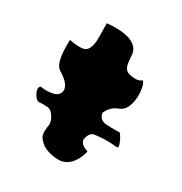

<svg xmlns="http://www.w3.org/2000/svg" viewBox="-170 -841 925 978"><g transform="rotate(30 292.5 -352.0)"><path d="M511 -265Q514 -265 520.5 -255.5Q527 -246 533.5 -232.5Q540 -219 543 -207.5Q546 -196 543 -193Q542 -192 503.5 -195Q465 -198 409 -191Q393 -189 385 -178Q377 -167 374 -156Q371 -145 371 -142Q373 -126 384.5 -116.5Q396 -107 407.5 -103Q419 -99 419 -99Q419 -99 415.5 -85Q412 -71 402.5 -52Q393 -33 376.5 -15.5Q360 2 333 9Q319 13 295 11Q271 9 247 1Q223 -7 207 -21Q198 -29 190 -38.5Q182 -48 179 -65.5Q176 -83 182 -116Q184 -129 177 -146.5Q170 -164 157.5 -178Q145 -192 130 -193Q108 -195 94 -194Q80 -193 78 -193Q69 -193 57.5 -207Q46 -221 41 -238Q36 -255 46 -265Q47 -266 67.5 -263.5Q88 -261 120 -267Q134 -269 145.5 -279Q157 -289 159 -305Q161 -321 146.5 -341.5Q132 -362 94 -385Q75 -397 67 -426.5Q59 -456 58 -490Q57 -524 58 -547Q62 -545 84.5 -542Q107 -539 123 -540Q155 -540 167 -564Q179 -588 179 -625L178 -714Q187 -715 208 -716Q229 -717 255 -715.5Q281 -714 306 -706.5Q331 -699 348.5 -683Q366 -667 369 -640Q369 -637 369.5 -632.5Q370 -628 370 -622Q370 -621 370.5 -621Q371 -621 371 -621Q371 -608 374 -590Q377 -572 385 -561Q392 -551 406.5 -546.5Q421 -542 436 -541.5Q451 -541 458 -542Q469 -545 473.5 -547.5Q478 -550 482 -554Q493 -544 498 -517.5Q503 -491 501 -460Q499 -429 486.5 -403Q474 -377 449 -368Q408 -353 389 -313Q384 -303 395 -285.5Q406 -268 431 -266Q444 -265 462.5 -264.5Q481 -264 496 -264.5Q511 -265 511 -265Z"/></g></svg>

Font: Potta One
Style: Regular
Weight: 400
Designer: 108,108go
Foundry: Font Zone 108
Version: Version 1.000